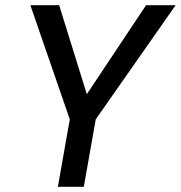

<svg xmlns="http://www.w3.org/2000/svg" viewBox="-20 -720 697 740"><path d="M203 0 249 -260 97 -700H208L315 -356H314L543 -700H657L349 -260L303 0Z"/></svg>

Font: DM Sans 10pt Medium
Style: Italic
Weight: 500
Italic angle: -10°
Version: Version 4.004;gftools[0.9.30]